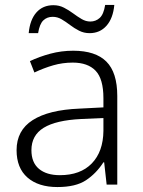

<svg xmlns="http://www.w3.org/2000/svg" viewBox="-20 -746 576 776"><path d="M276 -541Q366 -541 410 -497Q454 -453 454 -358V0H411L401 -90H398Q369 -45 327.5 -17.5Q286 10 212 10Q135 10 91 -28.5Q47 -67 47 -139Q47 -219 112 -260.5Q177 -302 301 -307L398 -312V-349Q398 -427 366.5 -460Q335 -493 274 -493Q233 -493 195 -482Q157 -471 119 -453L101 -499Q139 -517 183.5 -529Q228 -541 276 -541ZM308 -265Q206 -260 156.5 -229.5Q107 -199 107 -139Q107 -89 137.5 -63.5Q168 -38 222 -38Q305 -38 351 -85.5Q397 -133 398 -217V-269ZM96 -612Q101 -666 127 -695.5Q153 -725 196 -725Q219 -725 238.5 -715Q258 -705 275.5 -692Q293 -679 310 -669Q327 -659 345 -659Q367 -659 383 -673.5Q399 -688 405 -726H442Q437 -672 410.5 -642Q384 -612 342 -612Q319 -612 299.5 -622Q280 -632 263 -645Q246 -658 229 -668Q212 -678 193 -678Q170 -678 155 -663.5Q140 -649 134 -612Z"/></svg>

Font: Noto Sans Tamil Light
Style: Regular
Weight: 300
Designer: Jelle Bosma - Monotype Design Team
Foundry: Monotype Imaging Inc.
Version: Version 2.004; ttfautohint (v1.8.4.7-5d5b)